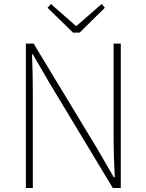

<svg xmlns="http://www.w3.org/2000/svg" viewBox="-20 -945 736 965"><path d="M110 0V-726H149L469 -197L552 -54H557Q554 -107 552.5 -157.5Q551 -208 551 -259V-726H587V0H547L228 -529L145 -672H141Q143 -621 144 -573Q145 -525 145 -473V0ZM347 -781 219 -906 236 -925 361 -815H365L491 -925L507 -906L380 -781Z"/></svg>

Font: Noto Sans JP
Style: Regular
Weight: 100
Designer: Ryoko NISHIZUKA 西塚涼子 (kana, bopomofo & ideographs); Paul D. Hunt (Latin, Greek & Cyrillic); Sandoll Communications 산돌커뮤니
Foundry: Adobe
Version: Version 2.004;hotconv 1.0.118;makeotfexe 2.5.65603